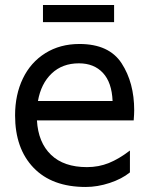

<svg xmlns="http://www.w3.org/2000/svg" viewBox="-20 -732 602 764"><path d="M40 -273Q40 -355 71 -419.5Q102 -484 160.5 -520.5Q219 -557 296 -557Q414 -557 464 -480Q514 -403 514 -293Q514 -279 512 -253H127Q132 -165 183 -116Q234 -67 326 -67Q373 -67 413.5 -83.5Q454 -100 497 -133V-46Q465 -20 416.5 -4Q368 12 321 12Q187 12 113.5 -64.5Q40 -141 40 -273ZM428 -330Q425 -404 389.5 -442Q354 -480 294 -480Q228 -480 185.5 -439.5Q143 -399 131 -330ZM434 -712V-644H151V-712Z"/></svg>

Font: Application
Style: Regular
Weight: 400
Designer: Wei Huang
Foundry: Wei Huang
Version: Version 0.012